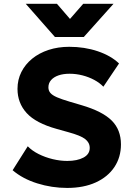

<svg xmlns="http://www.w3.org/2000/svg" viewBox="-20 -956 679 992"><path d="M327.1 15Q247.6 15 172.4 -8.6Q97.2 -32.1 45.2 -76.5L123.4 -200.2Q145.6 -177.1 179.6 -160.1Q213.6 -143.1 252.3 -133.8Q291 -124.5 327.4 -124.5Q378.8 -124.5 411.2 -141.8Q443.6 -159.1 443.6 -191.8Q443.6 -219.1 420.2 -237.4Q396.8 -255.8 333.4 -273L273.4 -289.8Q165.2 -319.8 117.8 -371.8Q70.4 -423.8 70.4 -497Q70.4 -544 90.3 -583.7Q110.2 -623.4 146.2 -652.8Q182.2 -682.1 231.2 -698.2Q280.1 -714.2 337.6 -714.2Q416.9 -714.2 485.1 -691.2Q553.2 -668.1 595 -628.1L514.1 -508Q495 -528 467 -543.1Q439 -558.1 406 -566.6Q373 -575 339.4 -575Q306.5 -575 281.9 -566.4Q257.4 -557.8 243.8 -542.1Q230.1 -526.4 230.1 -504.8Q230.1 -487.6 240.3 -475.7Q250.5 -463.8 274.6 -453.3Q298.8 -442.9 340.6 -430.5L401.6 -412.5Q508.9 -381 556.9 -333.4Q604.9 -285.8 604.9 -210Q604.9 -143.4 570.9 -92.6Q537 -41.9 474.6 -13.4Q412.2 15 327.1 15ZM263.9 -764.8 112.9 -936.5H274.1L341.6 -858.2L410.1 -936.5H566.6L412.9 -764.8Z"/></svg>

Font: Geologica Thin
Style: Regular
Weight: 100
Version: Version 1.010;gftools[0.9.28]